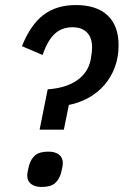

<svg xmlns="http://www.w3.org/2000/svg" viewBox="-20 -730 490 761"><path d="M137 -216 169 -376Q241 -381 284.5 -411Q328 -441 339 -491Q341 -502 343 -517Q345 -532 345 -542Q345 -580 325 -601Q305 -622 267 -622Q225 -622 196.5 -595.5Q168 -569 149 -512L67 -547Q101 -632 152.5 -671Q204 -710 280 -710Q363 -710 406.5 -669Q450 -628 450 -551Q450 -504 435.5 -464.5Q421 -425 395 -394.5Q369 -364 333 -343.5Q297 -323 253 -314L233 -216ZM145 11Q118 11 103 -1Q88 -13 88 -34Q88 -40 90 -51.5Q92 -63 95 -74Q103 -101 120 -115Q137 -129 172 -129Q199 -129 214 -117Q229 -105 229 -84Q229 -78 227 -66.5Q225 -55 222 -44Q214 -17 197 -3Q180 11 145 11Z"/></svg>

Font: IBM Plex Sans Cond Medm
Style: Italic
Weight: 500
Width: 3
Italic angle: -11°
Designer: Mike Abbink, Paul van der Laan, Pieter van Rosmalen
Foundry: Bold Monday
Version: Version 1.3